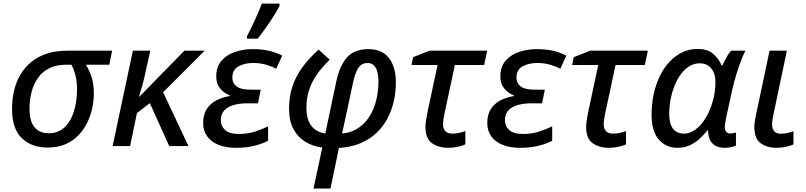

<svg xmlns="http://www.w3.org/2000/svg" viewBox="-20 -824 4548 1083"><path d="M248 8.3Q158.2 8.3 103 -44.7Q47.9 -97.7 47.9 -209Q47.9 -264.6 59.8 -314.5Q71.8 -364.3 96.2 -405Q120.6 -445.8 158 -475.8Q195.3 -505.9 245.6 -522Q295.9 -538.1 359.9 -538.1H612.3L596.7 -459H464.8Q481.9 -431.2 495.6 -392.6Q509.3 -354 509.3 -294.9Q509.3 -258.8 501 -217.5Q492.7 -176.3 473.9 -136.2Q455.1 -96.2 424.8 -63.5Q394.5 -30.8 350.8 -11.2Q307.1 8.3 248 8.3ZM254.4 -72.3Q288.1 -72.3 314 -85.2Q339.8 -98.1 358.9 -121.6Q377.9 -145 390.1 -176.5Q402.3 -208 408.4 -244.9Q414.6 -281.7 414.6 -321.3Q414.6 -364.7 405.5 -399.4Q396.5 -434.1 382.8 -459H353.5Q297.9 -459 258.5 -439.5Q219.2 -419.9 194.6 -385.3Q169.9 -350.6 158.2 -305.9Q146.5 -261.2 146.5 -210.9Q146.5 -140.1 174.8 -106.2Q203.1 -72.3 254.4 -72.3Z M615.2 0 729.5 -538.1H827.6L798.3 -405.8Q791 -370.1 781.2 -336.4Q771.5 -302.7 764.2 -278.8H766.6L1020 -538.1H1134.3L899.9 -303.7L1043 0H934.6L825.2 -242.2L752.4 -186L713.9 0Z M1312.5 9.8Q1252 9.8 1210.4 -7.8Q1168.9 -25.4 1147.5 -56.6Q1126 -87.9 1126 -128.9Q1126 -176.8 1145.5 -208Q1165 -239.3 1199.2 -257.3Q1233.4 -275.4 1276.4 -282.2V-285.6Q1244.1 -298.3 1221.9 -324.7Q1199.7 -351.1 1199.7 -392.1Q1199.7 -447.8 1229.7 -481.9Q1259.8 -516.1 1306.6 -531.5Q1353.5 -546.9 1404.8 -546.9Q1458.5 -546.9 1498.3 -537.4Q1538.1 -527.8 1571.8 -510.3L1538.1 -436Q1513.7 -449.2 1480.5 -459Q1447.3 -468.8 1408.7 -468.8Q1358.9 -468.8 1324.7 -449.5Q1290.5 -430.2 1290.5 -384.8Q1290.5 -355.5 1314.2 -336.9Q1337.9 -318.4 1389.2 -318.4H1450.7L1435.1 -241.2H1374Q1332 -241.2 1298.3 -231.7Q1264.6 -222.2 1245.1 -201.2Q1225.6 -180.2 1225.6 -145.5Q1225.6 -112.3 1250 -90.3Q1274.4 -68.4 1327.6 -68.4Q1377 -68.4 1417.7 -81.5Q1458.5 -94.7 1492.2 -111.3V-29.8Q1463.4 -14.6 1417.7 -2.4Q1372.1 9.8 1312.5 9.8ZM1373 -606V-619.6Q1382.8 -638.2 1394.3 -661.4Q1405.8 -684.6 1417.2 -709.7Q1428.7 -734.9 1439 -759.3Q1449.2 -783.7 1457 -803.7H1556.6V-790.5Q1548.3 -773.9 1534.7 -751Q1521 -728 1503.9 -702.6Q1486.8 -677.2 1468.5 -652.1Q1450.2 -627 1433.6 -606Z M1748.5 239.3 1797.9 8.3Q1743.7 1.5 1701.2 -24.9Q1658.7 -51.3 1634.5 -97.4Q1610.4 -143.6 1610.4 -209.5Q1610.4 -279.3 1629.6 -336.9Q1648.9 -394.5 1686 -445.1Q1723.1 -495.6 1777.3 -544.4L1839.8 -487.3Q1797.4 -446.3 1767.8 -404.3Q1738.3 -362.3 1723.4 -316.2Q1708.5 -270 1708.5 -216.3Q1708.5 -168 1722.7 -137.2Q1736.8 -106.4 1761 -90.8Q1785.2 -75.2 1814.9 -70.8L1877.9 -369.1Q1896 -453.6 1937.3 -500.2Q1978.5 -546.9 2058.6 -546.9Q2134.8 -546.9 2173.8 -496.8Q2212.9 -446.8 2212.9 -358.9Q2212.9 -304.2 2200.9 -251.7Q2189 -199.2 2164.3 -153.6Q2139.6 -107.9 2101.3 -72.3Q2063 -36.6 2010.7 -15.1Q1958.5 6.3 1891.6 10.7L1844.2 239.3ZM1909.7 -70.8Q1955.6 -75.2 1989.5 -94.7Q2023.4 -114.3 2047.6 -144.3Q2071.8 -174.3 2086.4 -210.7Q2101.1 -247.1 2107.9 -286.1Q2114.7 -325.2 2114.7 -361.3Q2114.7 -417.5 2098.6 -443.1Q2082.5 -468.8 2053.7 -468.8Q2021.5 -468.8 2002.9 -443.1Q1984.4 -417.5 1972.2 -361.8Z M2509.8 9.8Q2452.6 9.8 2416.3 -16.6Q2379.9 -43 2379.9 -107.9Q2379.9 -123.5 2383.1 -145Q2386.2 -166.5 2390.6 -188L2448.2 -457.5H2301.3L2310.1 -501.5L2402.8 -538.1H2728L2710.9 -457.5H2545.9L2487.8 -186.5Q2483.9 -167.5 2481.4 -151.4Q2479 -135.3 2479 -122.6Q2479 -98.6 2491.9 -84.5Q2504.9 -70.3 2531.7 -70.3Q2549.8 -70.3 2567.4 -74Q2585 -77.6 2605 -84.5V-9.8Q2590.3 -2.4 2563.2 3.7Q2536.1 9.8 2509.8 9.8Z M2915 9.8Q2854.5 9.8 2813 -7.8Q2771.5 -25.4 2750 -56.6Q2728.5 -87.9 2728.5 -128.9Q2728.5 -176.8 2748 -208Q2767.6 -239.3 2801.8 -257.3Q2835.9 -275.4 2878.9 -282.2V-285.6Q2846.7 -298.3 2824.5 -324.7Q2802.2 -351.1 2802.2 -392.1Q2802.2 -447.8 2832.3 -481.9Q2862.3 -516.1 2909.2 -531.5Q2956.1 -546.9 3007.3 -546.9Q3061 -546.9 3100.8 -537.4Q3140.6 -527.8 3174.3 -510.3L3140.6 -436Q3116.2 -449.2 3083 -459Q3049.8 -468.8 3011.2 -468.8Q2961.4 -468.8 2927.2 -449.5Q2893.1 -430.2 2893.1 -384.8Q2893.1 -355.5 2916.7 -336.9Q2940.4 -318.4 2991.7 -318.4H3053.2L3037.6 -241.2H2976.6Q2934.6 -241.2 2900.9 -231.7Q2867.2 -222.2 2847.7 -201.2Q2828.1 -180.2 2828.1 -145.5Q2828.1 -112.3 2852.5 -90.3Q2877 -68.4 2930.2 -68.4Q2979.5 -68.4 3020.3 -81.5Q3061 -94.7 3094.7 -111.3V-29.8Q3065.9 -14.6 3020.3 -2.4Q2974.6 9.8 2915 9.8Z M3416 9.8Q3358.9 9.8 3322.5 -16.6Q3286.1 -43 3286.1 -107.9Q3286.1 -123.5 3289.3 -145Q3292.5 -166.5 3296.9 -188L3354.5 -457.5H3207.5L3216.3 -501.5L3309.1 -538.1H3634.3L3617.2 -457.5H3452.1L3394 -186.5Q3390.1 -167.5 3387.7 -151.4Q3385.3 -135.3 3385.3 -122.6Q3385.3 -98.6 3398.2 -84.5Q3411.1 -70.3 3438 -70.3Q3456.1 -70.3 3473.6 -74Q3491.2 -77.6 3511.2 -84.5V-9.8Q3496.6 -2.4 3469.5 3.7Q3442.4 9.8 3416 9.8Z M3800.8 9.8Q3736.8 9.8 3696 -37.1Q3655.3 -84 3655.3 -177.2Q3655.3 -237.3 3667.2 -292.5Q3679.2 -347.7 3701.7 -394.3Q3724.1 -440.9 3756.1 -475.1Q3788.1 -509.3 3827.9 -528.6Q3867.7 -547.9 3914.1 -547.9Q3971.2 -547.9 4002.7 -520.5Q4034.2 -493.2 4050.3 -455.1H4055.2Q4060.5 -466.8 4068.1 -482.2Q4075.7 -497.6 4085 -512.7Q4094.2 -527.8 4104 -538.1H4184.6Q4173.3 -516.6 4159.7 -481Q4146 -445.3 4132.8 -402.3Q4119.6 -359.4 4109.9 -315.4L4074.2 -152.3Q4071.3 -139.2 4069.8 -127.2Q4068.4 -115.2 4068.4 -106.9Q4068.4 -88.9 4076.7 -79.8Q4085 -70.8 4099.6 -70.8Q4106.4 -70.8 4115.2 -72.5Q4124 -74.2 4131.3 -76.7V-2.9Q4123 1.5 4105 5.6Q4086.9 9.8 4067.9 9.8Q4038.6 9.8 4017.8 -0.7Q3997.1 -11.2 3985.8 -33Q3974.6 -54.7 3974.1 -88.4H3970.2Q3949.7 -62.5 3925 -40.3Q3900.4 -18.1 3870.1 -4.2Q3839.8 9.8 3800.8 9.8ZM3837.9 -70.3Q3872.6 -70.3 3904.5 -94.5Q3936.5 -118.7 3961.7 -160.6Q3986.8 -202.6 4001 -255.4Q4008.8 -283.7 4012.2 -311.3Q4015.6 -338.9 4015.6 -361.3Q4015.6 -409.2 3991.9 -438Q3968.3 -466.8 3926.3 -466.8Q3895.5 -466.8 3869.1 -450.9Q3842.8 -435.1 3821.8 -407.2Q3800.8 -379.4 3785.9 -343Q3771 -306.6 3762.9 -265.1Q3754.9 -223.6 3754.9 -180.2Q3754.9 -125.5 3776.1 -97.9Q3797.4 -70.3 3837.9 -70.3Z M4360.8 9.8Q4305.7 9.8 4270.3 -16.4Q4234.9 -42.5 4234.9 -107.9Q4234.9 -121.6 4237.5 -139.2Q4240.2 -156.7 4245.1 -180.2L4320.8 -538.1H4418.5L4342.3 -176.3Q4339.4 -162.1 4337.2 -148.4Q4335 -134.8 4335 -122.6Q4335 -99.1 4346.4 -84.5Q4357.9 -69.8 4385.3 -69.8Q4402.8 -69.8 4419.4 -73.5Q4436 -77.1 4455.6 -83.5V-9.3Q4440.9 -2.4 4414.1 3.7Q4387.2 9.8 4360.8 9.8Z"/></svg>

Font: Open Sans Medium
Style: Italic
Weight: 500
Italic angle: -12°
Designer: Monotype Design Team
Foundry: Monotype Imaging Inc.
Version: Version 3.000